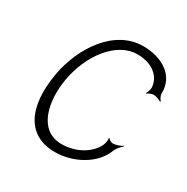

<svg xmlns="http://www.w3.org/2000/svg" viewBox="-136 -677 784 806"><g transform="rotate(30 256.5 -274.5)"><path d="M74 -275C42 -95 102 11 233 11C323 11 415 -40 443 -116C448 -129 464 -147 473 -154L472 -157C463 -150 441 -142 427 -142C418 -142 406 -149 404 -155L401 -153C403 -147 400 -126 395 -117C374 -72 315 -32 241 -32C128 -32 101 -161 121 -275C144 -406 230 -518 329 -518C405 -518 448 -477 451 -427C451 -418 446 -401 441 -395L443 -393C448 -398 464 -405 473 -405C485 -405 504 -398 510 -393L513 -396C507 -401 499 -415 499 -427C502 -512 427 -560 334 -560C194 -560 99 -414 74 -275Z"/></g></svg>

Font: Armata Saber
Style: RgIta
Weight: 400
Designer: Jasper
Foundry: Cannot Into Space Fonts
Version: Version 0.970